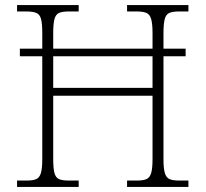

<svg xmlns="http://www.w3.org/2000/svg" viewBox="-20 -734 808 754"><path d="M47 0V-25H86Q109 -25 122 -30.5Q135 -36 140.5 -54Q146 -72 146 -109V-513H58V-543H146V-605Q146 -642 141 -660Q136 -678 122 -683.5Q108 -689 82 -689H47V-714H289V-689H250Q226 -689 212.5 -683.5Q199 -678 194 -659.5Q189 -641 189 -604V-543H579V-604Q579 -641 573.5 -659.5Q568 -678 554.5 -683.5Q541 -689 516 -689H479V-714H720V-689H683Q659 -689 645.5 -683.5Q632 -678 627 -659.5Q622 -641 622 -604V-543H709V-513H622V-108Q622 -72 627.5 -54Q633 -36 646 -30.5Q659 -25 683 -25H720V0H479V-25H518Q542 -25 555 -30.5Q568 -36 573.5 -54Q579 -72 579 -109V-358H189V-109Q189 -72 194 -54Q199 -36 212 -30.5Q225 -25 249 -25H289V0ZM189 -389H579V-513H189Z"/></svg>

Font: Noto Serif Malayalam ExtraLight
Style: Regular
Weight: 200
Designer: Indian type Foundry, Jelle Bosma, Monotype Design Team
Foundry: Monotype Imaging Inc.
Version: Version 2.104; ttfautohint (v1.8.4.7-5d5b)